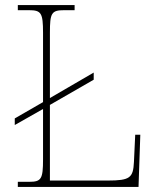

<svg xmlns="http://www.w3.org/2000/svg" viewBox="-20 -734 623 754"><path d="M50 0H524L531 -205H511L506 -98C503 -36 491 -25 403 -25H176V-322L348 -421V-449L176 -349V-605C176 -683 182 -694 232 -694H273V-714H50V-694H94C142 -694 149 -683 149 -605V-333L38 -269V-243L149 -306V-108C149 -31 142 -20 95 -20H50Z"/></svg>

Font: Noto Serif Sinhala Thin
Style: Regular
Weight: 100
Designer: Jelle Bosma - Monotype Design Team
Foundry: Monotype Imaging Inc.
Version: Version 2.007